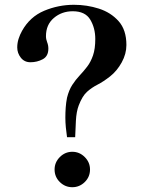

<svg xmlns="http://www.w3.org/2000/svg" viewBox="-20 -762 600 802"><path d="M356 -54Q356 -23 334 -1.5Q312 20 282 20Q252 20 230 -1.5Q208 -23 208 -54Q208 -84 230 -106Q252 -128 282 -128Q312 -128 334 -106Q356 -84 356 -54ZM508 -574Q508 -537 488.5 -501.5Q469 -466 440 -443Q412 -421 387.5 -408.5Q363 -396 343.5 -378.5Q324 -361 309 -322Q299 -296 297 -257Q295 -218 294 -189H260Q257 -209 255 -230Q253 -251 253 -271Q253 -292 254.5 -313Q256 -334 260 -354Q268 -386 282 -407.5Q296 -429 312.5 -446.5Q329 -464 344 -483.5Q359 -503 368.5 -530.5Q378 -558 378 -599Q378 -645 357 -680Q336 -715 284 -715Q238 -715 205 -687Q172 -659 172 -611Q172 -598 177 -585.5Q182 -573 182 -559Q182 -527 158.5 -514.5Q135 -502 107 -502Q82 -502 67 -521Q52 -540 52 -564Q52 -582 57.5 -599.5Q63 -617 72 -633Q105 -692 164.5 -717Q224 -742 289 -742Q343 -742 393 -726Q443 -710 475.5 -673.5Q508 -637 508 -574Z"/></svg>

Font: Kaisei Tokumin
Style: Bold
Weight: 700
Designer: Font-Kai, 金井和夫
Foundry: KAZUO KANAI
Version: Version 5.003